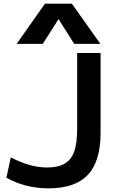

<svg xmlns="http://www.w3.org/2000/svg" viewBox="-20 -1020 643 1050"><path d="M246 10Q119 10 15 -48L39 -159Q97 -130 144 -117Q191 -104 238 -104Q297 -104 333.5 -125Q370 -146 386 -192Q402 -238 402 -315V-730H530V-292Q530 -138 460.5 -64Q391 10 246 10ZM71 -780 226 -1000H373L529 -780H386L301 -914H299L214 -780Z"/></svg>

Font: M PLUS 2 SemiBold
Style: Regular
Weight: 600
Designer: Coji Morishita
Foundry: UNDERFOREST DESIGN
Version: Version 1.001